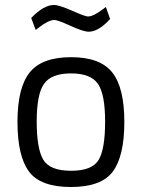

<svg xmlns="http://www.w3.org/2000/svg" viewBox="-20 -739 568 769"><path d="M265 -510Q381 -510 429.5 -449Q478 -388 478 -251Q478 -114 432 -52Q386 10 264 10Q142 10 96 -52Q50 -114 50 -251Q50 -388 99 -449Q148 -510 265 -510ZM265 -55Q349 -55 375 -98.5Q401 -142 401 -252Q401 -362 372 -403.5Q343 -445 264.5 -445Q186 -445 156.5 -403.5Q127 -362 127 -252.5Q127 -143 153.5 -99Q180 -55 265 -55ZM335 -612Q314 -612 262.5 -635.5Q211 -659 198 -659Q175 -659 136 -629L123 -619L105 -667Q155 -719 196 -719Q217 -719 269 -696Q321 -673 332 -673Q354 -673 392 -702L404 -711L421 -663Q375 -612 335 -612Z"/></svg>

Font: Titillium Web[RUS by Daymarius]
Style: Regular
Weight: 400
Designer: Cyrillization by Daymarius
Foundry: Cyrillization by Daymarius
Version: Version 1.002 September 11, 2018